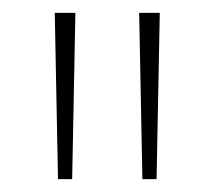

<svg xmlns="http://www.w3.org/2000/svg" viewBox="-20 -734 333 298"><path d="M97 -714 92 -456H70L65 -714ZM228 -714 223 -456H201L196 -714Z"/></svg>

Font: Noto Sans Gujarati ExtraCondensed Thin
Style: Regular
Weight: 100
Width: 2
Designer: Jelle Bosma - Monotype Design Team, Universal Thirst
Foundry: Monotype Imaging Inc.
Version: Version 2.106; ttfautohint (v1.8.4.7-5d5b)